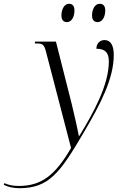

<svg xmlns="http://www.w3.org/2000/svg" viewBox="-162 -756 641 1016"><path d="M355 -639C378 -639 395 -665 395 -701C395 -726 383 -736 365 -736C339 -736 325 -704 325 -675C325 -649 337 -639 355 -639ZM192 -639C216 -639 232 -665 232 -701C232 -726 220 -736 203 -736C177 -736 163 -704 163 -675C163 -649 175 -639 192 -639ZM-60 240C97 240 156 158 280 -53C371 -207 440 -341 440 -465C440 -520 421 -544 391 -544C368 -544 348 -527 348 -498C391 -498 414 -481 414 -431C414 -305 331 -157 258 -37H255C248 -76 229 -159 217 -208L134 -536H24L22 -526H33C65 -526 72 -519 82 -480L214 27C130 172 57 228 -63 228C-99 228 -122 221 -139 213L-142 222C-121 233 -90 240 -60 240Z"/></svg>

Font: Noto Serif Display SemiCondensed Light
Style: Italic
Weight: 300
Width: 4
Italic angle: -12°
Designer: Monotype Design Team
Foundry: Monotype Imaging Inc.
Version: Version 2.009